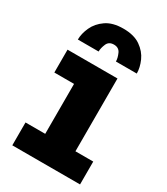

<svg xmlns="http://www.w3.org/2000/svg" viewBox="-178 -789 756 869"><g transform="rotate(30 200.0 -354.5)"><path d="M32.5 0V-119.5H135.5V-380.5H32.5V-500H293.5V-119.5H386.5V0ZM204.5 -709Q260.5 -709 294.2 -685.5Q328 -662 343 -628Q358 -594 358 -563H249Q249 -581 239.2 -603Q229.5 -625 203.5 -625Q177 -625 167.8 -603Q158.5 -581 158.5 -563H50Q50 -594 65.5 -628Q81 -662 115 -685.5Q149 -709 204.5 -709Z"/></g></svg>

Font: Trispace SemiCondensed
Style: Bold
Weight: 700
Width: 4
Designer: Tyler Finck
Foundry: Etcetera Type Company
Version: Version 1.210; ttfautohint (v1.8.3)